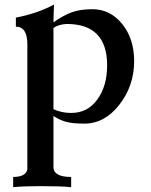

<svg xmlns="http://www.w3.org/2000/svg" viewBox="-20 -522 651 826"><path d="M286.1 283.2Q246.1 278.8 153.8 278.8Q81.5 278.8 36.6 283.2V239.3Q90.8 239.3 97.7 206.5V-331.5Q97.7 -407.2 48.3 -407.2V-446.3Q139.2 -463.4 212.4 -502.4Q210 -447.8 210 -425.8Q249.5 -454.1 286.4 -468.3Q323.2 -482.4 377.4 -482.4Q454.1 -482.4 505.6 -418.9Q557.1 -355.5 557.1 -258.8Q557.1 -153.3 493.7 -71.8Q430.2 9.8 343.3 9.8Q290 9.8 262.7 1.7Q235.4 -6.3 210 -22.9V196.3Q210 239.3 286.1 239.3ZM286.1 -36.1Q356.9 -36.1 398.9 -94.2Q440.9 -152.3 440.9 -240.7Q440.9 -418.9 267.1 -418.9Q233.4 -417.5 210 -401.9V-52.2Q245.1 -36.1 286.1 -36.1Z"/></svg>

Font: Kelvinch
Style: Bold
Weight: 700
Designer: Paul James Miller
Foundry: High-Logic / Made with FontCreator
Version: Version 3.501;March 28, 2021;FontCreator 13.0.0.2683 64-bit